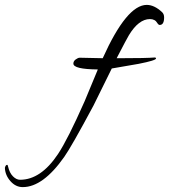

<svg xmlns="http://www.w3.org/2000/svg" viewBox="-263 -560 691 785"><path d="M408 -489Q408 -458 390 -458Q385 -458 380 -466Q371 -482 350 -482Q304 -482 264 -416Q256 -403 214 -322H226Q335 -322 371 -325Q375 -324 375 -321Q375 -313 304 -299Q237 -288 194 -280Q163 -216 119 -128Q29 40 0 81Q-87 205 -170 205Q-199 205 -220.5 180.5Q-242 156 -243 126Q-240 114 -234 114Q-231 114 -230 121Q-224 147 -210 161Q-196 175 -181 175Q-96 175 -26 70Q14 10 83 -146L137 -276Q37 -277 37 -300Q37 -310 46.5 -317Q56 -324 63 -324L157 -322Q255 -540 337 -540Q368 -540 400 -510Q408 -502 408 -489Z"/></svg>

Font: Alex Brush
Style: Regular
Weight: 400
Designer: Robert E. Leuschke
Foundry: Robert E. Leuschke
Version: Version 1.003